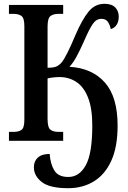

<svg xmlns="http://www.w3.org/2000/svg" viewBox="-20 -740 672 1009"><path d="M338 249Q241 249 199.5 216.5Q158 184 158 139Q158 107 179 88Q200 69 241 69Q245 123 266 156.5Q287 190 339 190Q397 190 431 128Q465 66 465 -80Q465 -171 442.5 -227.5Q420 -284 381 -309.5Q342 -335 293 -335Q277 -335 259.5 -333Q242 -331 230 -328V-115Q230 -70 245 -58.5Q260 -47 286 -47H312V0H27V-47H52Q78 -47 93 -57.5Q108 -68 108 -110V-603Q108 -645 93 -656Q78 -667 52 -667H27V-714H312V-667H286Q260 -667 245 -655.5Q230 -644 230 -599V-384Q262 -384 276.5 -390.5Q291 -397 305 -413Q330 -445 377 -557Q412 -638 445.5 -679Q479 -720 529 -720Q567 -720 585.5 -701Q604 -682 604 -653Q604 -626 592.5 -609Q581 -592 562 -587Q558 -609 547 -625Q536 -641 513 -641Q486 -641 467.5 -614Q449 -587 423 -527Q399 -473 381.5 -441Q364 -409 345 -389Q464 -382 531 -306.5Q598 -231 598 -80Q598 32 565 104.5Q532 177 473.5 213Q415 249 338 249Z"/></svg>

Font: Noto Serif Condensed SemiBold
Style: Regular
Weight: 600
Width: 3
Designer: Monotype Design Team
Foundry: Monotype Imaging Inc.
Version: Version 2.013